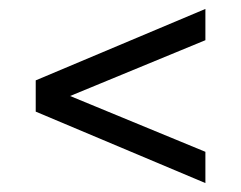

<svg xmlns="http://www.w3.org/2000/svg" viewBox="-20 -532 540 430"><path d="M60 -352 440 -512V-442L137 -317L440 -192V-122L60 -282Z"/></svg>

Font: Strait
Style: Regular
Weight: 400
Designer: Eduardo Rodriguez Tunni
Foundry: Eduardo Rodriguez Tunni
Version: Version 1.002; ttfautohint (v1.8.4.7-5d5b);gftools[0.9.23]